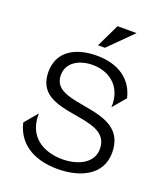

<svg xmlns="http://www.w3.org/2000/svg" viewBox="-165 -1033 999 1155"><g transform="rotate(20 335.0 -455.5)"><path d="M327 -651C422 -651 525 -594 518 -450L588 -533C562 -648 468 -712 331 -712C196 -712 89 -654 89 -521C89 -241 539 -414 539 -190C539 -99 446 -55 346 -55C228 -55 116 -115 121 -266L51 -183C77 -67 175 10 339 10C485 10 616 -51 616 -194C616 -491 166 -326 166 -528C166 -610 242 -651 327 -651ZM315 -773H359L508 -921H386Z"/></g></svg>

Font: Absans
Style: Regular
Weight: 400
Designer: Valerio Monopoli
Version: Version 1.200;Glyphs 3.2 (3217)